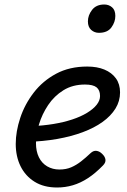

<svg xmlns="http://www.w3.org/2000/svg" viewBox="-20 -815 566 854"><path d="M234 19Q175 19 134 -6.5Q93 -32 71.5 -75.5Q50 -119 50 -175Q50 -230 70 -290.5Q90 -351 130 -403Q170 -455 229.5 -487Q289 -519 368 -519Q412 -519 444.5 -505.5Q477 -492 495.5 -466.5Q514 -441 514 -404Q514 -365 493.5 -332Q473 -299 436 -272.5Q399 -246 348 -227Q297 -208 235 -197Q173 -186 102 -184L122 -254Q172 -256 217.5 -263.5Q263 -271 301 -283.5Q339 -296 367 -313Q395 -330 410 -349Q425 -368 425 -388Q425 -414 409.5 -426.5Q394 -439 358 -439Q303 -439 262 -413.5Q221 -388 194 -347.5Q167 -307 153.5 -262Q140 -217 140 -178Q140 -142 153 -115.5Q166 -89 190 -75Q214 -61 244 -61Q274 -61 297 -71Q320 -81 341 -97.5Q362 -114 383 -134Q396 -146 409.5 -144Q423 -142 434 -131Q447 -119 449 -105.5Q451 -92 438 -79Q404 -44 371 -22.5Q338 -1 304 9Q270 19 234 19ZM420 -669Q400 -669 385.5 -682Q371 -695 371 -720Q371 -747 389.5 -771Q408 -795 444 -795Q464 -795 478.5 -782.5Q493 -770 493 -744Q493 -717 475.5 -693Q458 -669 420 -669Z"/></svg>

Font: Playwrite MX
Style: Regular
Weight: 400
Designer: Veronika Burian, José Scaglione
Foundry: TypeTogether
Version: Version 1.002